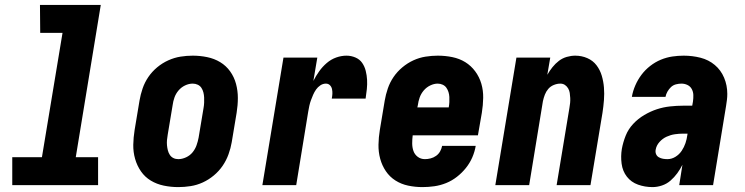

<svg xmlns="http://www.w3.org/2000/svg" viewBox="-20 -755 3040 783"><path d="M30 0V-114H151L235 -621H144L143 -735H391L289 -114H380V0Z M707 8Q677 8 648 2Q619 -4 595 -18.5Q571 -33 555 -56Q539 -79 531 -107Q523 -135 523.5 -164.5Q524 -194 529 -225L549 -345Q553 -369 561.5 -394Q570 -419 585 -441Q600 -463 621 -480.5Q642 -498 666.5 -509Q691 -520 716 -524Q741 -528 766 -528Q796 -528 825 -522Q854 -516 878 -501.5Q902 -487 918.5 -464Q935 -441 942.5 -413Q950 -385 950 -355.5Q950 -326 945 -295L925 -175Q921 -151 912 -126Q903 -101 888 -79Q873 -57 852 -39.5Q831 -22 807 -11Q783 0 757.5 4Q732 8 707 8ZM707 -106Q723 -106 739 -113.5Q755 -121 765.5 -134Q776 -147 781.5 -162.5Q787 -178 790 -194L810 -314Q812 -325 812.5 -336Q813 -347 812.5 -357.5Q812 -368 809.5 -378Q807 -388 801.5 -396.5Q796 -405 786.5 -409.5Q777 -414 766 -414Q750 -414 734.5 -406.5Q719 -399 708 -386Q697 -373 691.5 -357.5Q686 -342 684 -326L664 -206Q662 -195 661 -184Q660 -173 661 -162.5Q662 -152 664.5 -142Q667 -132 672.5 -123.5Q678 -115 687 -110.5Q696 -106 707 -106Z M1050 0 1136 -520H1274L1258 -425Q1268 -445 1281.5 -464Q1295 -483 1312.5 -498Q1330 -513 1351 -520.5Q1372 -528 1393 -528Q1412 -528 1429.5 -520.5Q1447 -513 1457 -498.5Q1467 -484 1471.5 -466Q1476 -448 1477 -429.5Q1478 -411 1476 -391.5Q1474 -372 1471 -353H1333Q1335 -363 1335.5 -372.5Q1336 -382 1334 -391.5Q1332 -401 1325.5 -407.5Q1319 -414 1309 -414Q1297 -414 1286.5 -407Q1276 -400 1269 -390Q1262 -380 1257 -368.5Q1252 -357 1248 -346Q1244 -335 1241.5 -323.5Q1239 -312 1237 -300L1188 0Z M1703 8Q1673 8 1644.5 2Q1616 -4 1592.5 -19Q1569 -34 1553.5 -57Q1538 -80 1530.5 -107.5Q1523 -135 1523.5 -165Q1524 -195 1529 -225L1549 -345Q1553 -369 1561.5 -394Q1570 -419 1585 -441Q1600 -463 1621 -480.5Q1642 -498 1666 -509Q1690 -520 1715.5 -524Q1741 -528 1765 -528Q1796 -528 1825 -522Q1854 -516 1877.5 -501.5Q1901 -487 1918 -464Q1935 -441 1943 -413.5Q1951 -386 1950.5 -356Q1950 -326 1945 -295L1929 -203H1663Q1661 -187 1661 -170.5Q1661 -154 1666 -139.5Q1671 -125 1683.5 -115.5Q1696 -106 1713 -106Q1724 -106 1736 -109Q1748 -112 1758.5 -119.5Q1769 -127 1775 -138Q1781 -149 1783 -160H1920Q1916 -136 1906 -113Q1896 -90 1880 -70Q1864 -50 1843.5 -34Q1823 -18 1799.5 -8.5Q1776 1 1751.5 4.5Q1727 8 1703 8ZM1682 -317H1810Q1812 -328 1812.5 -338.5Q1813 -349 1812.5 -359.5Q1812 -370 1809 -379.5Q1806 -389 1800.5 -397Q1795 -405 1785.5 -409.5Q1776 -414 1765 -414Q1750 -414 1734.5 -406.5Q1719 -399 1708 -386Q1697 -373 1691.5 -357.5Q1686 -342 1684 -326Z M2000 0 2086 -520H2224L2212 -450Q2221 -466 2233 -481Q2245 -496 2259.5 -507Q2274 -518 2291.5 -523Q2309 -528 2326 -528Q2352 -528 2375 -518Q2398 -508 2412.5 -489Q2427 -470 2434 -446.5Q2441 -423 2443 -398Q2445 -373 2443 -347Q2441 -321 2437 -295L2388 0H2250L2302 -314Q2304 -325 2305 -335Q2306 -345 2305.5 -355.5Q2305 -366 2303.5 -376Q2302 -386 2297 -394.5Q2292 -403 2284 -408.5Q2276 -414 2265 -414Q2252 -414 2238.5 -408.5Q2225 -403 2216 -392.5Q2207 -382 2202 -369Q2197 -356 2194 -342L2138 0Z M2641 8Q2610 8 2582 -2Q2554 -12 2536.5 -34.5Q2519 -57 2515 -87.5Q2511 -118 2516 -148Q2521 -175 2531.5 -201.5Q2542 -228 2562 -249.5Q2582 -271 2607.5 -286Q2633 -301 2659 -309.5Q2685 -318 2712.5 -321Q2740 -324 2766 -324H2803L2806 -341Q2808 -355 2807.5 -368Q2807 -381 2801 -392Q2795 -403 2783.5 -408.5Q2772 -414 2759 -414Q2748 -414 2736.5 -411Q2725 -408 2716.5 -400Q2708 -392 2702 -381.5Q2696 -371 2694 -360H2557V-361Q2561 -384 2571 -407Q2581 -430 2596 -450Q2611 -470 2631.5 -486Q2652 -502 2675 -511.5Q2698 -521 2721.5 -524.5Q2745 -528 2768 -528Q2804 -528 2837 -519.5Q2870 -511 2895 -490Q2920 -469 2933 -438Q2946 -407 2946 -372Q2946 -360 2944.5 -347.5Q2943 -335 2941 -323L2888 0H2750L2763 -83Q2754 -65 2742 -48.5Q2730 -32 2714.5 -18.5Q2699 -5 2679.5 1.5Q2660 8 2641 8ZM2702 -106Q2719 -106 2734.5 -115.5Q2750 -125 2760 -140Q2770 -155 2775.5 -171.5Q2781 -188 2783 -204L2784 -210H2766Q2749 -210 2732 -207.5Q2715 -205 2698.5 -197.5Q2682 -190 2669.5 -176Q2657 -162 2654 -145Q2652 -135 2655.5 -126.5Q2659 -118 2667 -113.5Q2675 -109 2684 -107.5Q2693 -106 2702 -106Z"/></svg>

Font: Iosevka Heavy Oblique
Style: Regular
Weight: 900
Italic angle: -9°
Monospace: yes
Designer: Belleve Invis
Foundry: Belleve Invis
Version: Version 32.5.0; ttfautohint (v1.8.4)